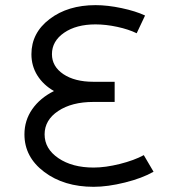

<svg xmlns="http://www.w3.org/2000/svg" viewBox="-20 -720 676 740"><path d="M534.2 -122.1 571.8 -58.1Q528.3 -33.2 461.7 -16.6Q395 0 340.8 0Q226.6 0 150.4 -57.4Q74.2 -114.7 74.2 -202.1Q74.2 -255.9 104.2 -299.1Q134.3 -342.3 188 -369.1Q147 -392.6 124 -429.2Q101.1 -465.8 101.1 -511.2Q101.1 -593.3 171.4 -646.7Q241.7 -700.2 348.1 -700.2Q394.5 -700.2 448.7 -688.7Q502.9 -677.2 539.1 -660.2L506.8 -591.8Q476.1 -606.9 431.9 -616.5Q387.7 -626 348.1 -626Q273.9 -626 227.1 -593.8Q180.2 -561.5 180.2 -511.2Q180.2 -463.9 224.1 -434.3Q268.1 -404.8 339.8 -404.8H421.9V-327.1H339.8Q256.8 -327.1 204.3 -292.2Q151.9 -257.3 151.9 -202.1Q151.9 -146.5 205.1 -110.4Q258.3 -74.2 340.8 -74.2Q386.2 -74.2 441.9 -88.1Q497.6 -102.1 534.2 -122.1Z"/></svg>

Font: Montserrat-Arabic Light
Style: Regular
Weight: 300
Designer: Mohamed Gaber
Foundry: Kief Type Foundry
Version: Version 5.008;PS 005.008;hotconv 1.0.88;makeotf.lib2.5.64775